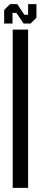

<svg xmlns="http://www.w3.org/2000/svg" viewBox="-36 -902 195 922"><path d="M77 -789 43 -840H24V-789H-16V-854L12 -882H47L81 -831H99V-882H139V-817L111 -789ZM25 0V-760H99V0Z"/></svg>

Font: Commune Nuit Debout
Style: Regular
Weight: 400
Designer: Sébastien Marchal
Foundry: Sébastien Marchal
Version: Version 1.003;PS 1.3;hotconv 1.0.88;makeotf.lib2.5.647800